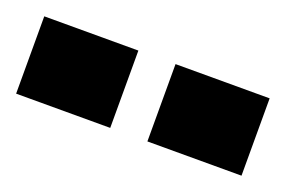

<svg xmlns="http://www.w3.org/2000/svg" viewBox="-36 -806 449 301"><g transform="rotate(20 188.0 -655.5)"><path d="M0 -591H157V-720H0ZM219 -591H376V-720H219Z"/></g></svg>

Font: Aspekta 750
Style: Regular
Weight: 750
Designer: Ivo Dolenc
Version: Version 2.000